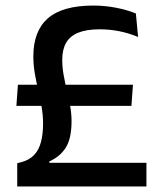

<svg xmlns="http://www.w3.org/2000/svg" viewBox="-20 -671 578 691"><path d="M39 -290 44.5 -366H458.5L453 -290ZM157.5 -85H507V0H42V-83.5L57 -87.5Q85.5 -95 102.8 -113.2Q120 -131.5 127.5 -160Q135 -188.5 135 -227Q135 -256 129.8 -285.8Q124.5 -315.5 117.5 -346Q110.5 -376.5 105.2 -407Q100 -437.5 100 -468Q100 -559.5 152.5 -605.2Q205 -651 316 -651Q357.5 -651 397.5 -643.2Q437.5 -635.5 469 -622.5L477 -538Q443 -552 408.5 -558.8Q374 -565.5 338.5 -565.5Q291 -565.5 261.2 -553.2Q231.5 -541 217.8 -516.8Q204 -492.5 204 -455.5Q204 -429 209 -401.2Q214 -373.5 220.8 -345.2Q227.5 -317 232.5 -289.2Q237.5 -261.5 237.5 -235Q237.5 -173 217 -140.2Q196.5 -107.5 157.5 -90Z"/></svg>

Font: Anek Telugu Medium Medium
Style: Regular
Weight: 500
Version: Version 1.003